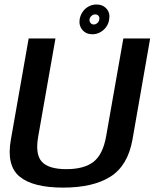

<svg xmlns="http://www.w3.org/2000/svg" viewBox="-20 -850 704 874"><path d="M267 4Q404.5 4 483.2 -46.2Q562 -96.5 583 -214.5L663.5 -675H541.5L463 -229Q448.5 -147 405.8 -113.5Q363 -80 282 -80Q201.5 -80 170.5 -113.8Q139.5 -147.5 154 -229L232.5 -675H110.5L29.5 -214.5Q8.5 -96.5 69.2 -46.2Q130 4 267 4ZM400.5 -694Q419.5 -694 436.2 -703.2Q453 -712.5 463.8 -727.8Q474.5 -743 477 -762Q482 -791 465 -810.2Q448 -829.5 419.5 -829.5Q400 -829.5 383.8 -820.8Q367.5 -812 356.8 -796.8Q346 -781.5 342.5 -762Q338.5 -733.5 355.2 -713.8Q372 -694 400.5 -694ZM406.5 -738.5Q398 -738.5 392.2 -745.5Q386.5 -752.5 387.5 -762Q389.5 -772 397 -778.2Q404.5 -784.5 413 -784.5Q422.5 -784.5 428.2 -778.2Q434 -772 432 -762Q431 -752.5 423.5 -745.5Q416 -738.5 406.5 -738.5Z"/></svg>

Font: Anybody Thin Medium
Style: Italic
Weight: 500
Italic angle: -10°
Version: Version 1.113;gftools[0.9.25]